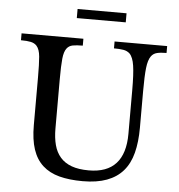

<svg xmlns="http://www.w3.org/2000/svg" viewBox="-61 -987 983 1055"><g transform="rotate(5 430.5 -460.0)"><path d="M722 -310Q722 -231 706.5 -171Q691 -111 656.5 -71Q622 -31 567 -10.5Q512 10 434 10Q360 10 305 -4.5Q250 -19 213 -52.5Q176 -86 158 -140Q140 -194 140 -273V-537Q140 -611 136.5 -651Q133 -691 116 -710Q104 -723 83.5 -727.5Q63 -732 29 -732V-770H370V-732Q336 -732 315 -728Q294 -724 282 -708Q268 -690 264 -650.5Q260 -611 260 -537V-265Q260 -214 270.5 -174.5Q281 -135 305 -107.5Q329 -80 367.5 -66Q406 -52 462 -52Q562 -52 612 -107Q662 -162 662 -271V-512Q662 -601 655 -647Q648 -693 629 -712Q615 -725 594 -728.5Q573 -732 542 -732V-770H832V-732Q800 -732 779.5 -727Q759 -722 747 -705Q732 -684 727 -639.5Q722 -595 722 -512ZM324 -880V-930H594V-880Z"/></g></svg>

Font: SVN-Libre Baskerville
Style: Regular
Weight: 400
Designer: Pablo Impallari, Rodrigo Fuenzalida
Foundry: Pablo Impallari, Rodrigo Fuenzalida
Version: Version 1.000; ttfautohint (v1.8.4)